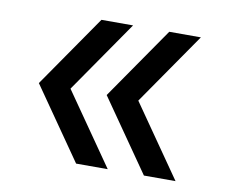

<svg xmlns="http://www.w3.org/2000/svg" viewBox="-57 -606 689 580"><g transform="rotate(10 287.5 -315.5)"><path d="M57 -315 210 -95H307L154 -315L307 -536H210ZM265 -315 418 -95H515L362 -315L515 -536H418Z"/></g></svg>

Font: Bounded Light
Style: Regular
Weight: 300
Designer: Vlad Churkin
Version: Version 3.0